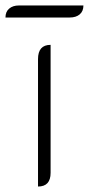

<svg xmlns="http://www.w3.org/2000/svg" viewBox="-59 -673 325 702"><path d="M80 -457Q80 -509 126 -509V-41Q126 9 80 9ZM10 -653H246Q246 -632 232.5 -620.5Q219 -609 196 -609H-39Q-39 -630 -25.5 -641.5Q-12 -653 10 -653Z"/></svg>

Font: K2D Thin
Style: Regular
Weight: 100
Designer: Katatrad Aksorn Co.,Ltd.
Foundry: Cadson Demak Co.,Ltd.
Version: Version 1.000; ttfautohint (v1.6)